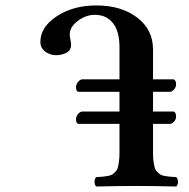

<svg xmlns="http://www.w3.org/2000/svg" viewBox="-20 -677 689 699"><path d="M331.1 2Q324.2 -2.4 324.2 -15.1Q324.2 -27.8 331.1 -32.2Q346.7 -33.2 355 -33.9Q363.3 -34.7 373.8 -36.6Q384.3 -38.6 389.4 -42.2Q394.5 -45.9 400.6 -52.2Q406.7 -58.6 409.2 -67.9Q411.6 -77.1 413.3 -90.1Q415 -103 415 -121.1V-226.1H267.1Q256.8 -226.1 256.8 -242.2Q256.8 -253.9 264.6 -262.5Q272.5 -271 279.8 -271H415V-342.8H267.1Q256.8 -342.8 256.8 -358.9Q256.8 -370.6 264.6 -379.4Q272.5 -388.2 279.8 -388.2H415V-504.9Q415 -563 391.1 -593Q367.2 -623 325.2 -623Q292.5 -623 263.2 -600.8Q233.9 -578.6 233.9 -551.8Q233.9 -544.9 236.3 -533.2Q238.8 -521.5 238.8 -513.2Q238.8 -494.1 221.9 -485.1Q205.1 -476.1 184.1 -476.1Q162.1 -476.1 144.5 -489.3Q127 -502.4 127 -523.9Q127 -579.1 187.3 -618.2Q247.6 -657.2 330.1 -657.2Q421.9 -657.2 479.5 -613Q537.1 -568.8 537.1 -497.1V-388.2H609.9Q615.2 -388.2 618.2 -383.1Q621.1 -377.9 621.1 -371.1Q621.1 -359.9 613.8 -351.3Q606.4 -342.8 597.2 -342.8H537.1V-271H609.9Q615.2 -271 618.2 -265.9Q621.1 -260.7 621.1 -253.9Q621.1 -242.2 613.8 -234.1Q606.4 -226.1 597.2 -226.1H537.1V-121.1Q537.1 -103 538.8 -90.1Q540.5 -77.1 543 -67.9Q545.4 -58.6 551.5 -52.2Q557.6 -45.9 562.7 -42.2Q567.9 -38.6 578.4 -36.6Q588.9 -34.7 597.2 -33.9Q605.5 -33.2 621.1 -32.2Q627.9 -27.8 627.9 -15.1Q627.9 -2.4 621.1 2Q537.1 0 477.1 0Q413.1 0 331.1 2Z"/></svg>

Font: Common Serif SemiBold
Style: Italic
Weight: 600
Italic angle: -12°
Designer: Philipp H. Poll, Khaled Hosny
Foundry: Stefan Peev, Context Ltd.
Version: Version 1.026